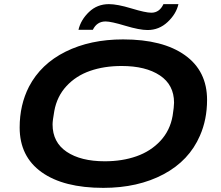

<svg xmlns="http://www.w3.org/2000/svg" viewBox="-20 -888 1058 920"><path d="M356 -745.1Q367.2 -793 406.5 -830.6Q445.8 -868.2 502 -868.2Q542 -868.2 609.6 -847.7Q677.2 -827.1 705.1 -827.1Q744.1 -827.1 763.2 -868.2H835Q824.2 -820.8 783.2 -782.5Q742.2 -744.1 687 -744.1Q648.4 -744.1 580.3 -764.6Q512.2 -785.2 485.8 -785.2Q444.3 -785.2 424.8 -745.1ZM475.1 12.2Q284.7 12.2 179.4 -63Q74.2 -138.2 74.2 -276.9Q74.2 -385.7 119.1 -473.1Q175.8 -581.5 294.2 -640.4Q412.6 -699.2 569.8 -699.2Q760.3 -699.2 866.2 -623.5Q972.2 -547.9 972.2 -409.2Q972.2 -315.4 938 -237.8Q886.2 -118.2 763.7 -53Q641.1 12.2 475.1 12.2ZM481.9 -115.2Q565.9 -115.2 634 -139.2Q702.1 -163.1 748.5 -212.9Q794.9 -262.7 807.1 -333Q814 -376.5 814 -396Q814 -481.4 746.1 -526.6Q678.2 -571.8 563 -571.8Q479 -571.8 411.6 -548.3Q344.2 -524.9 298.6 -475.6Q252.9 -426.3 240.2 -356Q231.9 -309.6 231.9 -292Q231.9 -206.1 299.6 -160.6Q367.2 -115.2 481.9 -115.2Z"/></svg>

Font: Archivo Expanded SemiBold
Style: Italic
Weight: 600
Width: 7
Italic angle: -10°
Designer: Hector Gatti
Foundry: Omnibus-Type
Version: Version 2.001